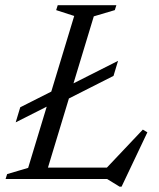

<svg xmlns="http://www.w3.org/2000/svg" viewBox="-20 -690 613 740"><path d="M341.5 -627 151.5 0H1.5L7.5 -19L88.5 -43L266 -628.5L196.5 -651L202.5 -670H428.5L422.5 -651ZM382.5 -34 530.5 -190.5 548 -180 448.5 29.5H441L393 0H115.5L130 -44H422ZM435 -455.5 417.5 -397.5 221 -298 184 -291 40.5 -218.5 58 -276.5 200.5 -348.5 235 -354.5Z"/></svg>

Font: Newsreader Text
Style: Italic
Weight: 400
Italic angle: -17°
Designer: Hugues Gentile
Foundry: Production Type
Version: Version 1.001